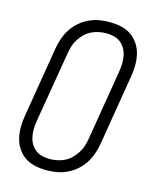

<svg xmlns="http://www.w3.org/2000/svg" viewBox="-113 -819 726 904"><g transform="rotate(15 250.0 -367.5)"><path d="M202 8Q173 8 146 2.5Q119 -3 97 -17.5Q75 -32 60 -54Q45 -76 38.5 -102Q32 -128 32 -156Q32 -184 37 -213L94 -558Q98 -582 106.5 -606.5Q115 -631 129 -653Q143 -675 163.5 -693Q184 -711 208 -722.5Q232 -734 257.5 -738.5Q283 -743 307 -743Q336 -743 363 -737.5Q390 -732 412 -717.5Q434 -703 449 -681Q464 -659 470.5 -633Q477 -607 477 -579Q477 -551 472 -522L415 -177Q411 -153 402.5 -128.5Q394 -104 380 -82Q366 -60 345.5 -42Q325 -24 301 -12.5Q277 -1 251.5 3.5Q226 8 202 8ZM202 -47Q220 -47 239 -51Q258 -55 275 -63.5Q292 -72 306 -86Q320 -100 330.5 -116.5Q341 -133 346.5 -150.5Q352 -168 355 -186L412 -531Q415 -551 415.5 -570Q416 -589 412.5 -607Q409 -625 400 -641Q391 -657 377 -668Q363 -679 344.5 -683.5Q326 -688 307 -688Q289 -688 270 -684Q251 -680 234 -671.5Q217 -663 203 -649Q189 -635 178.5 -618.5Q168 -602 163 -584.5Q158 -567 155 -549L97 -204Q94 -184 93.5 -165Q93 -146 96.5 -128Q100 -110 109 -94Q118 -78 132 -67Q146 -56 164.5 -51.5Q183 -47 202 -47Z"/></g></svg>

Font: Iosevka SS18 Light
Style: Italic
Weight: 300
Italic angle: -9°
Monospace: yes
Designer: Belleve Invis
Foundry: Belleve Invis
Version: Version 25.1.1; ttfautohint (v1.8.4)